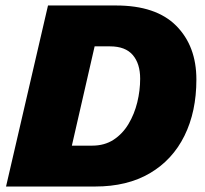

<svg xmlns="http://www.w3.org/2000/svg" viewBox="-20 -680 748 700"><path d="M2 0 155 -660H403Q549 -660 622.5 -586Q696 -512 696 -390Q696 -273 652.5 -185Q609 -97 526.5 -48.5Q444 0 327 0ZM242 -149H316Q361 -149 394 -170.5Q427 -192 448.5 -228Q470 -264 480.5 -307Q491 -350 491 -393Q491 -448 464 -479.5Q437 -511 381 -511H325Z"/></svg>

Font: Work Sans ExtraBold
Style: Italic
Weight: 800
Italic angle: -13°
Designer: Wei Huang
Foundry: Wei Huang
Version: Version 2.012; ttfautohint (v1.8.3)